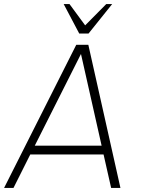

<svg xmlns="http://www.w3.org/2000/svg" viewBox="-29 -919 698 939"><path d="M344 -700H403L560 0H514.5L477.5 -163.5H119L37 0H-9ZM141 -206.5H468L367 -655ZM358.5 -755 282.5 -899H311L387.5 -795L490.5 -899H519.5L404 -755Z"/></svg>

Font: Urbanist ExtraLight
Style: Italic
Weight: 250
Version: Version 1.303